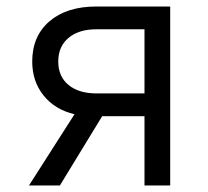

<svg xmlns="http://www.w3.org/2000/svg" viewBox="-20 -570 640 590"><path d="M69 0 209 -219Q149 -233 114 -276.5Q79 -320 79 -381Q79 -459 132 -504.5Q185 -550 276 -550H503V0H424V-213H294L164 0ZM276 -283H424V-480H276Q222 -480 190.5 -453.5Q159 -427 159 -381Q159 -335 190.5 -309Q222 -283 276 -283Z"/></svg>

Font: JetBrains Mono NL Light
Style: Regular
Weight: 300
Monospace: yes
Designer: Philipp Nurullin, Konstantin Bulenkov
Foundry: JetBrains
Version: Version 2.305; ttfautohint (v1.8.4.7-5d5b)